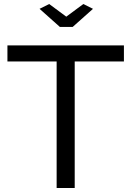

<svg xmlns="http://www.w3.org/2000/svg" viewBox="-20 -936 654 956"><path d="M177 -892 278 -802H342L443 -892L395 -916L310 -853L225 -916ZM597 -710H17V-630H262V0H352V-630H597Z"/></svg>

Font: Raleway Med
Style: Regular
Weight: 500
Designer: Matt McInerney, Pablo Impallari, Rodrigo Fuenzalida
Foundry: Matt McInerney, Pablo Impallari, Rodrigo Fuenzalida
Version: Version 3.00 July 28, 2015